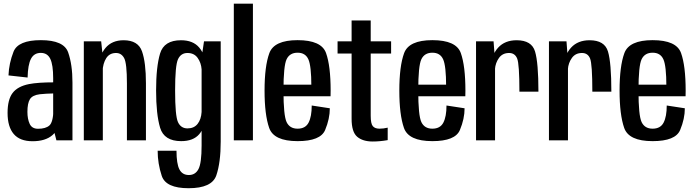

<svg xmlns="http://www.w3.org/2000/svg" viewBox="-20 -760 3767 1040"><path d="M268 -68.5V-336.5Q268 -408.5 252.5 -441Q237 -473.5 201 -473.5Q164.5 -473.5 147.8 -441.5Q131 -409.5 129.5 -340L26 -351.5Q28.5 -417 53.2 -479.8Q78 -542.5 201.5 -542.5Q326 -542.5 349.2 -476.2Q372.5 -410 372.5 -313V0H285.5ZM304.5 -131Q302.5 -61.5 264.2 -28.2Q226 5 156.5 5Q88 5 54.5 -34Q21 -73 21 -148.5Q21 -220 48 -256Q75 -292 137 -304.5Q185.5 -314 274 -314V-254Q228 -253 195.5 -249.5Q155.5 -244.5 142 -222.5Q128.5 -200.5 128.5 -154Q128.5 -115.5 140.8 -89Q153 -62.5 186 -62.5Q227 -62.5 247.2 -80Q267.5 -97.5 269.5 -164Z M667.5 -308Q667.5 -417.5 652.5 -445.2Q637.5 -473 608.5 -473Q573.5 -473 555.5 -445Q537.5 -417 535.5 -373L514 -390Q516 -457.5 551 -499.8Q586 -542 649.5 -542Q728 -542 749.2 -481.8Q770.5 -421.5 770.5 -308.5V0H667.5ZM434 -536H528L537 -451.5V0H434Z M1001.5 259.5Q878.5 259.5 856.2 192.8Q834 126 834 56.5H936Q936 127 951.8 157.5Q967.5 188 1003 188Q1038 188 1055 156Q1072 124 1072 28.5V-448L1085 -536H1175.5V7Q1175.5 120 1151.8 189.8Q1128 259.5 1001.5 259.5ZM961.5 4.5Q869 4.5 847.2 -68.2Q825.5 -141 825.5 -270Q825.5 -398 847 -470Q868.5 -542 960.5 -542Q1025.5 -542 1059 -502.5Q1092.5 -463 1094 -398L1072 -384.5Q1069.5 -420 1050.5 -446.5Q1031.5 -473 995.5 -473Q960 -473 944.2 -439.2Q928.5 -405.5 928.5 -269.5Q928.5 -132 944.2 -98.2Q960 -64.5 995.5 -64.5Q1031 -64.5 1050.2 -88.8Q1069.5 -113 1072 -153.5L1094 -140.5Q1092 -71.5 1059.5 -33.5Q1027 4.5 961.5 4.5Z M1350 0H1246.5V-740H1350Z M1766.5 -173.5Q1766.5 -116.5 1741.2 -56Q1716 4.5 1592 4.5Q1463 4.5 1438 -67.2Q1413 -139 1413 -269Q1413 -401 1438.8 -471.8Q1464.5 -542.5 1592 -542.5Q1721 -542.5 1746 -472.8Q1771 -403 1771 -268.5Q1771 -252 1770.5 -238.5H1505V-301.5H1674L1666.5 -292.5Q1666.5 -403.5 1650.2 -439Q1634 -474.5 1592 -474.5Q1549.5 -474.5 1532.5 -439.2Q1515.5 -404 1515.5 -269.5Q1515.5 -134 1532.5 -98.5Q1549.5 -63 1592 -63Q1634.5 -63 1651.5 -95.8Q1668.5 -128.5 1668.5 -188.5L1766.5 -173.5Z M1999 6.5Q1945 6.5 1914.8 -19.2Q1884.5 -45 1884.5 -116.5V-470H1808.5V-536H1884.5V-649H1988V-536H2098.5V-470H1988V-133Q1988 -90 1999.5 -76.5Q2011 -63 2035.5 -63Q2057.5 -63 2080 -68.5V-1Q2037.5 6.5 1999 6.5Z M2496.5 -173.5Q2496.5 -116.5 2471.2 -56Q2446 4.5 2322 4.5Q2193 4.5 2168 -67.2Q2143 -139 2143 -269Q2143 -401 2168.8 -471.8Q2194.5 -542.5 2322 -542.5Q2451 -542.5 2476 -472.8Q2501 -403 2501 -268.5Q2501 -252 2500.5 -238.5H2235V-301.5H2404L2396.5 -292.5Q2396.5 -403.5 2380.2 -439Q2364 -474.5 2322 -474.5Q2279.5 -474.5 2262.5 -439.2Q2245.5 -404 2245.5 -269.5Q2245.5 -134 2262.5 -98.5Q2279.5 -63 2322 -63Q2364.5 -63 2381.5 -95.8Q2398.5 -128.5 2398.5 -188.5L2496.5 -173.5Z M2793.5 -263.5Q2793.5 -413.5 2781.2 -443.2Q2769 -473 2737.5 -473Q2702 -473 2682.8 -446.2Q2663.5 -419.5 2661 -384.5L2640 -398Q2642 -462.5 2678.5 -502.2Q2715 -542 2778.5 -542Q2860 -542 2878.2 -481Q2896.5 -420 2896.5 -263.5H2793.5ZM2558.5 -536H2653.5L2661.5 -429.5V0H2558.5Z M3188.5 -263.5Q3188.5 -413.5 3176.2 -443.2Q3164 -473 3132.5 -473Q3097 -473 3077.8 -446.2Q3058.5 -419.5 3056 -384.5L3035 -398Q3037 -462.5 3073.5 -502.2Q3110 -542 3173.5 -542Q3255 -542 3273.2 -481Q3291.5 -420 3291.5 -263.5H3188.5ZM2953.5 -536H3048.5L3056.5 -429.5V0H2953.5Z M3689.5 -173.5Q3689.5 -116.5 3664.2 -56Q3639 4.5 3515 4.5Q3386 4.5 3361 -67.2Q3336 -139 3336 -269Q3336 -401 3361.8 -471.8Q3387.5 -542.5 3515 -542.5Q3644 -542.5 3669 -472.8Q3694 -403 3694 -268.5Q3694 -252 3693.5 -238.5H3428V-301.5H3597L3589.5 -292.5Q3589.5 -403.5 3573.2 -439Q3557 -474.5 3515 -474.5Q3472.5 -474.5 3455.5 -439.2Q3438.5 -404 3438.5 -269.5Q3438.5 -134 3455.5 -98.5Q3472.5 -63 3515 -63Q3557.5 -63 3574.5 -95.8Q3591.5 -128.5 3591.5 -188.5L3689.5 -173.5Z"/></svg>

Font: Anybody Narrow Medium
Style: Regular
Weight: 500
Width: 3
Designer: Tyler Finck
Foundry: Etcetera Type Company
Version: Version 1.000; ttfautohint (v1.8)